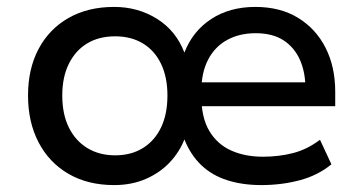

<svg xmlns="http://www.w3.org/2000/svg" viewBox="-20 -526 1049 555"><path d="M310 9Q234 9 178 -23.5Q122 -56 91.5 -114.5Q61 -173 61 -250Q61 -327 91.5 -384.5Q122 -442 178 -474Q234 -506 310 -506Q379 -506 434 -471.5Q489 -437 513 -374Q537 -436 590.5 -471Q644 -506 718 -506Q790 -506 841.5 -474.5Q893 -443 921 -388Q949 -333 949 -261V-219H541V-288H881L863 -269Q863 -317 847 -353Q831 -389 799.5 -409.5Q768 -430 719 -430Q672 -430 636.5 -410.5Q601 -391 581.5 -353.5Q562 -316 562 -262V-249Q562 -186 585 -147.5Q608 -109 648 -91Q688 -73 740 -73Q786 -73 827 -83.5Q868 -94 905 -122L938 -51Q899 -19 846.5 -5Q794 9 735 9Q681 9 637 -5Q593 -19 562 -48.5Q531 -78 513 -123Q499 -87 471 -57Q443 -27 402 -9Q361 9 310 9ZM313 -77Q359 -77 393 -98Q427 -119 445.5 -157.5Q464 -196 464 -250Q464 -303 445.5 -341.5Q427 -380 393 -400.5Q359 -421 313 -421Q266 -421 232 -400.5Q198 -380 179 -341.5Q160 -303 160 -250Q160 -196 179 -157.5Q198 -119 232.5 -98Q267 -77 313 -77Z"/></svg>

Font: Nunito Sans 7pt Medium
Style: Regular
Weight: 500
Designer: Vernon Adams
Foundry: Vernon Adams
Version: Version 3.101;gftools[0.9.27]